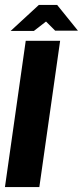

<svg xmlns="http://www.w3.org/2000/svg" viewBox="-22 -756 335 776"><path d="M-2 0 82 -591H221L137 0ZM21 -631 135 -736H209L293 -632H201L164 -669L115 -631Z"/></svg>

Font: Alumni Sans Thin ExtraBold
Style: Italic
Weight: 800
Italic angle: -8°
Version: Version 1.016